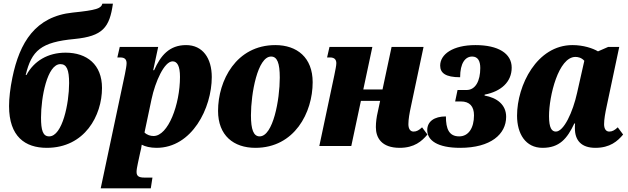

<svg xmlns="http://www.w3.org/2000/svg" viewBox="-20 -790 3400 1039"><path d="M233 10C439 10 532 -165 532 -314C532 -441 450 -505 335 -505C239 -505 164 -460 123 -384H119C151 -517 202 -562 383 -579C536 -594 573 -641 591 -770H534C527 -744 501 -735 374 -722C171 -701 86 -560 47 -370C35 -312 29 -258 29 -216C29 -51 116 10 233 10ZM246 -52C212 -52 202 -85 202 -154C202 -262 235 -443 307 -443C341 -443 354 -412 354 -340C354 -232 318 -52 246 -52Z M525 229H796L805 171H762C731 171 719 163 719 140C719 129 722 113 726 94L738 38C742 23 746 4 747 -7C765 3 794 10 827 10C1019 10 1126 -205 1126 -373C1126 -475 1077 -546 987 -546C896 -546 849 -489 814 -410H809L836 -536H628L615 -479H632C657 -479 665 -466 665 -448C665 -436 661 -414 656 -389ZM811 -54C795 -54 776 -59 762 -73L800 -253C820 -348 869 -458 914 -458C939 -458 954 -433 954 -374C954 -224 890 -54 811 -54Z M1362 10C1574 10 1672 -181 1672 -345C1672 -479 1587 -546 1470 -546C1258 -546 1160 -354 1160 -190C1160 -57 1244 10 1362 10ZM1385 -52C1352 -52 1338 -89 1338 -166C1338 -284 1374 -484 1447 -484C1480 -484 1494 -449 1494 -370C1494 -251 1458 -52 1385 -52Z M2143 10C2222 10 2263 -26 2293 -62L2264 -101C2248 -86 2235 -78 2218 -78C2200 -78 2190 -93 2190 -118C2190 -145 2196 -178 2204 -215L2272 -536H2099L2050 -306H1946L1995 -536H1763L1750 -479H1767C1791 -479 1800 -466 1800 -448C1800 -435 1795 -412 1789 -382L1708 0H1881L1933 -244H2037L2024 -183C2018 -158 2014 -129 2014 -102C2014 -45 2044 10 2143 10Z M2470 10C2636 10 2719 -64 2719 -158C2719 -223 2670 -261 2602 -273L2603 -278C2691 -295 2749 -346 2749 -424C2749 -501 2676 -546 2553 -546C2430 -546 2362 -496 2362 -435C2362 -395 2391 -372 2470 -372C2470 -449 2498 -484 2535 -484C2566 -484 2579 -460 2579 -422C2579 -352 2553 -303 2505 -303H2456L2443 -241H2474C2521 -241 2545 -215 2545 -166C2545 -97 2515 -52 2465 -52C2410 -52 2393 -92 2393 -160C2329 -160 2292 -132 2292 -86C2292 -30 2348 10 2470 10Z M2916 10C3007 10 3049 -39 3088 -122H3092C3091 -114 3091 -106 3091 -96C3091 -30 3126 10 3202 10C3281 10 3322 -26 3352 -62L3323 -101C3307 -86 3294 -78 3277 -78C3259 -78 3249 -93 3249 -118C3249 -144 3255 -178 3263 -215L3331 -536H3271L3216 -512C3188 -529 3136 -546 3078 -546C2885 -546 2778 -328 2778 -164C2778 -66 2824 10 2916 10ZM2988 -78C2966 -78 2951 -97 2951 -162C2951 -270 3002 -482 3094 -482C3108 -482 3127 -478 3142 -461L3103 -288C3080 -183 3031 -78 2988 -78Z"/></svg>

Font: Noto Serif Condensed Black
Style: Italic
Weight: 900
Width: 3
Italic angle: -12°
Designer: Monotype Design Team
Foundry: Monotype Imaging Inc.
Version: Version 2.013